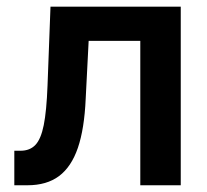

<svg xmlns="http://www.w3.org/2000/svg" viewBox="-20 -550 614 570"><path d="M22.5 -102.5H41Q68.8 -102.5 85.2 -119.9Q101.6 -137.2 109.9 -178.7Q118.2 -220.2 121.1 -295.9L129.9 -530.3H516.6V0H396.5V-428.7H243.2L234.4 -256.8Q230.5 -167.5 211.2 -111.1Q191.9 -54.7 155.3 -27.3Q118.7 0 61.5 0H22.5Z"/></svg>

Font: Pretendard Std SemiBold
Style: Regular
Weight: 600
Designer: Base glyphs from Inter by Rasmus Andersson; Hangeul glyphs from Noto Sans CJK(Source Han Sans) by Jang Soo-young and Kan
Foundry: Kil Hyung-jin
Version: Version 1.309